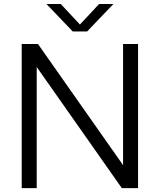

<svg xmlns="http://www.w3.org/2000/svg" viewBox="-20 -966 820 986"><path d="M91.5 0V-740H175L612 -118V-740H689V0H605.5L168.5 -622V0ZM353.5 -804.5 218.5 -945.5H292L390.5 -840L489 -945.5H562.5L427.5 -804.5Z"/></svg>

Font: Encode Sans Semi Expanded
Style: Regular
Weight: 400
Width: 6
Designer: Multiple Designers
Foundry: Impallari Type
Version: Version 3.000; ttfautohint (v1.8.3) -l 8 -r 50 -G 200 -x 14 